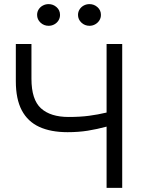

<svg xmlns="http://www.w3.org/2000/svg" viewBox="-20 -914 712 934"><path d="M498.5 0V-298Q452 -285.5 406.8 -278.2Q361.5 -271 308.5 -271Q227 -271 171 -296.8Q115 -322.5 86 -377.2Q57 -432 57 -519V-700H133V-531Q133 -429 179.5 -387Q226 -345 313.5 -345Q370 -345 413.2 -350.8Q456.5 -356.5 498.5 -366.5V-700H574.5V0ZM216.5 -788.5Q193.5 -788.5 177 -804Q160.5 -819.5 160.5 -841.5Q160.5 -856.5 168.2 -868.5Q176 -880.5 188.8 -887.2Q201.5 -894 216.5 -894Q238.5 -894 255.2 -879.2Q272 -864.5 272 -841.5Q272 -826.5 264.5 -814.5Q257 -802.5 244.2 -795.5Q231.5 -788.5 216.5 -788.5ZM415.5 -788.5Q392.5 -788.5 376 -804Q359.5 -819.5 359.5 -841.5Q359.5 -856 367 -868Q374.5 -880 387.2 -887Q400 -894 415.5 -894Q437.5 -894 454.2 -879.2Q471 -864.5 471 -841.5Q471 -826.5 463.2 -814.5Q455.5 -802.5 442.8 -795.5Q430 -788.5 415.5 -788.5Z"/></svg>

Font: Geologica Roman ExtraLight
Style: Regular
Weight: 250
Designer: Sindre Bremnes, Frode Helland
Foundry: Monokrom Skriftforlag AS
Version: Version 1.010;gftools[0.9.28]